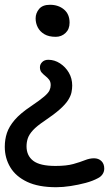

<svg xmlns="http://www.w3.org/2000/svg" viewBox="-34 -521 456 803"><path d="M201 262Q127 262 79.5 239.5Q32 217 9 178.5Q-14 140 -14 93Q-14 62 -5 35Q4 8 27.5 -19.5Q51 -47 96 -77Q133 -102 150.5 -117Q168 -132 173 -143Q178 -154 178 -165Q178 -179 171.5 -187.5Q165 -196 156 -203Q147 -210 140 -218Q133 -226 133 -240Q133 -252 142.5 -261.5Q152 -271 168 -271Q194 -271 217 -256Q240 -241 254 -217Q268 -193 268 -163Q268 -150 265 -135Q262 -120 251 -102.5Q240 -85 216.5 -64Q193 -43 153 -16Q120 6 104 23.5Q88 41 82.5 57Q77 73 77 91Q77 130 105 151.5Q133 173 198 173Q244 173 272.5 165Q301 157 321 149Q341 141 359 141Q378 141 390 152.5Q402 164 402 184Q402 197 395 207.5Q388 218 376 224Q354 236 324 244Q294 252 261.5 257Q229 262 201 262ZM199 -367Q170 -367 151.5 -378Q133 -389 124 -406.5Q115 -424 115 -444Q115 -466 129.5 -483.5Q144 -501 175 -501Q210 -501 233.5 -481.5Q257 -462 257 -426Q257 -399 240 -383Q223 -367 199 -367Z"/></svg>

Font: Shantell Sans
Style: Regular
Weight: 400
Designer: Stephen Nixon, Anya Danilova, Shantell Martin
Foundry: Arrow Type
Version: Version 1.008;[ac192a2d6]